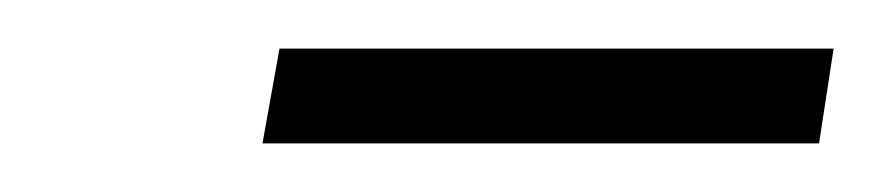

<svg xmlns="http://www.w3.org/2000/svg" viewBox="-20 -738 363 79"><path d="M317 -679H88L95 -718H323Z"/></svg>

Font: Fira Sans ExtraLight
Style: Italic
Weight: 275
Italic angle: -8°
Designer: Carrois Corporate & Edenspiekermann AG
Foundry: Carrois Corporate GbR & Edenspiekermann AG
Version: Version 4.203